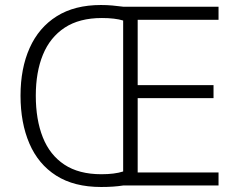

<svg xmlns="http://www.w3.org/2000/svg" viewBox="-20 -741 954 767"><path d="M383 -721Q408 -721 429 -719Q450 -717 474 -714H853V-662H530V-401H833V-349H530V-52H853V0H472Q453 3 431 4.5Q409 6 384 6Q276 6 204.5 -39.5Q133 -85 97.5 -167.5Q62 -250 62 -359Q62 -468 98.5 -549.5Q135 -631 206.5 -676Q278 -721 383 -721ZM387 -669Q297 -669 238.5 -630.5Q180 -592 151.5 -522.5Q123 -453 123 -359Q123 -263 151 -192.5Q179 -122 237 -83.5Q295 -45 385 -45Q438 -45 472 -56V-659Q456 -664 434.5 -666.5Q413 -669 387 -669Z"/></svg>

Font: Noto Sans Gurmukhi UI Light
Style: Regular
Weight: 300
Designer: Jelle Bosma - Monotype Design Team
Foundry: Monotype Imaging Inc.
Version: Version 2.004; ttfautohint (v1.8.4.7-5d5b)